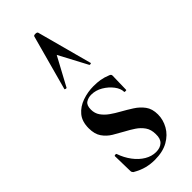

<svg xmlns="http://www.w3.org/2000/svg" viewBox="-241 -769 819 819"><g transform="rotate(-45 168.5 -359.5)"><path d="M112 -334Q112 -311 124 -294Q136 -277 155 -263.5Q174 -250 196 -238Q221 -224 244.5 -209Q268 -194 284 -172.5Q300 -151 300 -117Q300 -85 283.5 -55.5Q267 -26 234.5 -7.5Q202 11 153 11Q128 11 104 5Q80 -1 52 -17Q50 -19 48 -22Q46 -25 46 -29L44 -121Q44 -124 49.5 -124.5Q55 -125 56 -122Q67 -90 86.5 -64Q106 -38 130.5 -23.5Q155 -9 181 -9Q206 -9 220.5 -22.5Q235 -36 234 -64Q234 -92 221 -110.5Q208 -129 188.5 -142Q169 -155 148 -166Q124 -179 101.5 -192.5Q79 -206 64 -227.5Q49 -249 49 -284Q49 -325 69.5 -349.5Q90 -374 123 -385.5Q156 -397 191 -397Q212 -397 230.5 -394Q249 -391 271 -382Q280 -379 280 -371Q280 -352 279 -332Q278 -312 278 -287Q278 -285 272 -285Q266 -285 266 -287Q266 -307 250 -328Q234 -349 209.5 -363.5Q185 -378 158 -378Q140 -378 126 -369Q112 -360 112 -334ZM252 -476Q254 -474 249 -472.5Q244 -471 242 -474L174 -602L105 -474Q104 -471 98.5 -472.5Q93 -474 94 -476L162 -725Q163 -730 173 -730Q183 -730 185 -725Z"/></g></svg>

Font: Cormorant SemiBold
Style: Regular
Weight: 600
Designer: Christian Thalmann (Catharsis Fonts)
Foundry: Catharsis Fonts
Version: Version 4.000